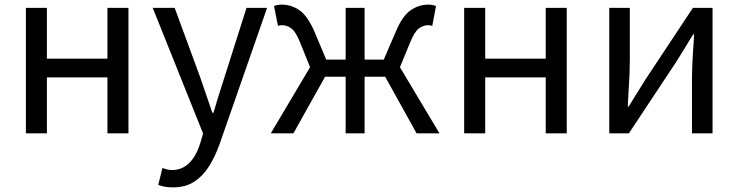

<svg xmlns="http://www.w3.org/2000/svg" viewBox="-20 -577 3196 831"><path d="M536 0H445V-242H183V0H92V-543H183V-323H445V-543H536Z M729 234Q690 234 665 223L683 150Q707 159 724 159Q810 159 847 42L859 1L641 -543H736L847 -241L899 -89H904L923 -153Q943 -218 1047 -543H1136L931 45Q912 99 885.5 141.5Q859 184 821 209Q783 234 729 234Z M1882 0H1783L1647 -245H1558V0H1476V-245H1387L1250 0H1152L1322 -286L1279 -393Q1260 -440 1241 -454Q1222 -468 1200 -468Q1193 -468 1183 -465L1166 -551Q1182 -557 1198 -557Q1242 -557 1277 -532Q1312 -507 1341 -440L1392 -319H1476V-543H1558V-319H1641L1693 -440Q1721 -507 1756.5 -532Q1792 -557 1835 -557Q1851 -557 1867 -551L1851 -465Q1841 -468 1833 -468Q1812 -468 1793 -454Q1774 -440 1755 -393L1711 -286Z M2433 0H2342V-242H2080V0H1989V-543H2080V-323H2342V-543H2433Z M3064 0H2975V-227Q2975 -297 2982 -390L2984 -428H2980L2908 -311L2702 0H2617V-543H2706V-316Q2706 -261 2701 -191L2697 -116H2701Q2737 -173 2773 -232L2979 -543H3064Z"/></svg>

Font: Source Han Sans & Saira Hybrid
Style: Regular
Weight: 400
Designer: Ryoko NISHIZUKA 西塚涼子 (kana & ideographs); Paul D. Hunt (Latin, Greek & Cyrillic); Wenlong ZHANG 张文龙 (bopomofo); Sandoll 
Foundry: Adobe Systems Incorporated
Version: Version 1.00;August 2, 2021;FontCreator 13.0.0.2675 64-bit